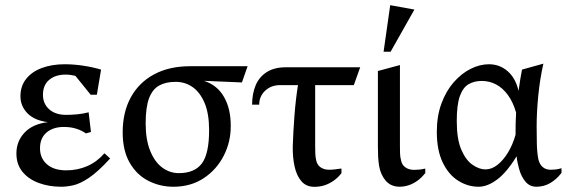

<svg xmlns="http://www.w3.org/2000/svg" viewBox="-20 -710 2194 742"><path d="M216.9 11.7Q169.3 11.7 129.7 -2.9Q90.2 -17.5 66.8 -46.2Q43.4 -74.8 43.4 -116.7Q43.4 -163.9 74.8 -197.4Q106.2 -230.9 164.8 -237.9Q112.8 -244.6 85.9 -272.4Q59 -300.3 59 -337.9Q59 -377.6 81.3 -405.4Q103.5 -433.2 142.2 -447.4Q180.9 -461.7 230 -461.7Q264.7 -461.7 301.9 -456.1Q339.2 -450.6 370.6 -440.9L354.3 -344H330.3L271.6 -416.7Q263.9 -418.7 254 -420.2Q244.2 -421.7 233.7 -421.7Q194.3 -421.7 170.2 -401.5Q146 -381.2 146 -343.6Q146 -309.2 170 -287.7Q194 -266.1 235.6 -266.1Q255.8 -266.1 278.4 -268.2Q300.9 -270.4 322.5 -276L331.5 -200L311.9 -194.4Q296.9 -205.4 275.3 -212.4Q253.7 -219.4 226.9 -219.4Q185.2 -219.4 159.9 -197.9Q134.6 -176.4 134.6 -136.9Q134.6 -98.6 161.4 -75.1Q188.2 -51.7 235.9 -51.7Q280 -51.7 317.5 -68.2Q355 -84.7 383.6 -117.6L405.7 -97.6Q358.4 -46 324 -22.9Q289.5 0.1 263.7 5.9Q237.9 11.7 216.9 11.7Z M650.1 11.7Q598.2 11.7 553.1 -11.3Q508.1 -34.3 481.1 -81.3Q454.1 -128.3 454.1 -198.3Q454.1 -276.3 485.5 -333.8Q517 -391.2 575.4 -422.6Q633.9 -454.1 715 -454.1H936.9L914.9 -391.4L768.5 -397.6Q819.9 -380.9 846 -334.8Q872.1 -288.8 871.7 -223.6Q872.2 -162 844.6 -108Q816.9 -54.1 767 -21.2Q717.1 11.7 650.1 11.7ZM671.1 -40.9Q731.8 -40.9 759.9 -78.1Q788.1 -115.2 788.1 -207Q788.1 -270.7 770.7 -312Q753.3 -353.3 724.3 -373.5Q695.2 -393.7 658.9 -393.7Q620.4 -393.7 594.8 -379.3Q569.2 -365 556 -330.2Q542.9 -295.3 542.9 -233.3Q542.9 -170.2 560.5 -126.9Q578.1 -83.7 607.2 -62.3Q636.4 -40.9 671.1 -40.9Z M1195 12Q1163.4 12 1144.8 -9.6Q1126.2 -31.1 1118.4 -66.9Q1110.6 -102.7 1111.4 -144.9Q1113.1 -198.2 1117.9 -262.6Q1122.8 -327 1131.6 -381.1H1062.9Q1027.5 -381.1 1004.6 -359.3Q981.7 -337.6 981.7 -305.5H954.3Q954.3 -346.8 967.6 -379.3Q980.8 -411.7 1009.9 -430.8Q1039.1 -450 1084.6 -450H1372L1347.4 -381.1H1198V-145Q1198 -131 1198.5 -117Q1199 -103 1202 -90Q1206 -72 1219.5 -63Q1232.9 -54 1251.9 -54Q1261.9 -54 1274.2 -55.4Q1286.6 -56.7 1299.6 -58.7V-40.7Q1286.7 -24 1269.9 -12Q1253.1 -0.1 1234.5 6Q1216 12 1195 12Z M1524.9 11.6Q1490.7 11.6 1470.7 -11.6Q1450.7 -34.8 1445 -69.4Q1442.3 -86.9 1441.3 -105.4Q1440.4 -124 1440.4 -143V-435.6L1525.6 -458.6V-145.4Q1525.6 -131.3 1526 -117Q1526.4 -102.8 1530 -90Q1533.6 -71.9 1547.3 -62.8Q1560.9 -53.6 1579.7 -53.6Q1589.5 -53.6 1599.9 -54.5Q1610.3 -55.5 1623.5 -58.5V-41.3Q1609 -22.8 1592.4 -11Q1575.7 0.7 1558.7 6.1Q1541.8 11.6 1524.9 11.6ZM1462.4 -510.1 1488 -690 1581.5 -673 1489.5 -510.1Z M1829.6 11.7Q1788 11.7 1750.8 -11.6Q1713.6 -34.9 1690.9 -82.2Q1668.1 -129.4 1668.1 -200.4Q1668.1 -261.1 1685.8 -309.6Q1703.6 -358.1 1733.4 -392.1Q1763.3 -426.1 1798.7 -443.9Q1834.2 -461.7 1869.6 -461.7Q1911.1 -461.7 1941.9 -434.8Q1972.7 -407.9 1984 -358.7Q1986.8 -380.3 1990.4 -402.3Q1993.9 -424.2 1997.3 -441L2079.9 -464Q2066.7 -405.4 2060.3 -341.4Q2053.9 -277.4 2053.9 -220.3Q2053.9 -188.6 2054.7 -154.4Q2055.5 -120.2 2060.5 -94.6Q2065 -75.4 2077 -64.7Q2089.1 -54 2108 -54Q2118.1 -54 2127.2 -55Q2136.3 -55.9 2150 -59.9V-41.9Q2130.6 -16.6 2106.3 -2.5Q2082 11.6 2053 11.6Q2027.3 11.6 2011 -7.7Q1994.8 -26.9 1986.8 -54.7Q1978.8 -82.4 1976.4 -106.1Q1938.5 -43.9 1901.1 -16.1Q1863.7 11.7 1829.6 11.7ZM1856 -55.3Q1879.9 -55.3 1902.2 -72.6Q1924.4 -89.9 1942.9 -120.1Q1961.4 -150.4 1972.4 -189.2Q1972.3 -212.9 1972.7 -232.1Q1973.1 -251.4 1974.5 -274.9Q1963 -315.2 1942.9 -342.7Q1922.9 -370.1 1897.2 -383.7Q1871.6 -397.2 1841.7 -397.2Q1813.2 -397.2 1791.5 -384.9Q1769.7 -372.7 1757.4 -339.3Q1745.2 -305.9 1745.2 -242.1Q1745.2 -172.5 1762.7 -131.7Q1780.3 -90.8 1806.2 -73.1Q1832.1 -55.3 1856 -55.3Z"/></svg>

Font: Ancizar Serif Light
Style: Regular
Weight: 300
Designer: Cesar Puertas, Viviana Monsalve, Julian Moncada, Julian Prieto, Jose Castro, Felipe Aragon, Mariel Hernandez, Sara Alarc
Version: Version 8.100